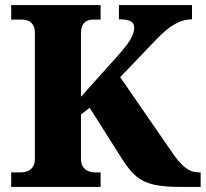

<svg xmlns="http://www.w3.org/2000/svg" viewBox="-20 -734 808 754"><path d="M24 0V-57H62Q77 -57 89.5 -62.5Q102 -68 109.5 -79.5Q117 -91 117 -111V-606Q117 -623 110.5 -634.5Q104 -646 92.5 -651.5Q81 -657 66 -657H24V-714H375V-657H345Q331 -657 320.5 -651.5Q310 -646 304 -634.5Q298 -623 298 -604V-354L446 -519Q467 -543 480 -560.5Q493 -578 500 -594Q507 -610 507 -625Q507 -643 493.5 -650.5Q480 -658 447 -658V-714H734V-658Q706 -658 681 -646.5Q656 -635 633 -616Q610 -597 587 -572L452 -431L650 -144Q672 -111 689.5 -92.5Q707 -74 724 -65.5Q741 -57 763 -57H768V0H688Q635 0 599 -6Q563 -12 538 -26Q513 -40 493 -63.5Q473 -87 451 -123L332 -311L298 -284V-110Q298 -92 305.5 -80Q313 -68 326 -62.5Q339 -57 353 -57H375V0Z"/></svg>

Font: Noto Serif Ethiopic ExtraBold
Style: Regular
Weight: 800
Version: Version 2.102